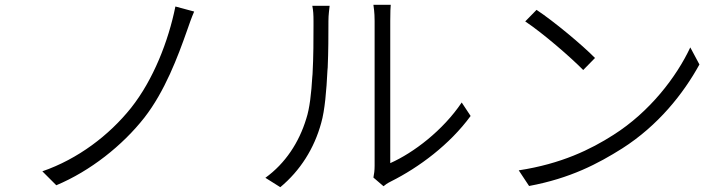

<svg xmlns="http://www.w3.org/2000/svg" viewBox="-20 -763 3020 798"><path d="M580 -274C665 -383 719 -527 757 -635C765 -658 776 -690 787 -715L709 -736C680 -592 617 -431 525 -315C434 -201 304 -102 156 -51L214 7C355 -52 489 -158 580 -274Z M1605 -9C1721 -67 1849 -162 1936 -281L1899 -337C1821 -221 1699 -128 1602 -85V-676C1602 -712 1603 -734 1604 -743H1532C1533 -734 1537 -713 1537 -676V-74C1537 -55 1535 -40 1532 -25L1574 11C1581 5 1589 -1 1605 -9ZM1315 -252C1330 -304 1337 -388 1341 -471L1342 -482C1345 -551 1345 -618 1345 -667V-675C1345 -703 1349 -726 1350 -739H1278C1282 -719 1283 -702 1283 -675V-658C1283 -602 1283 -527 1279 -455L1278 -444C1274 -376 1267 -312 1253 -270C1223 -171 1166 -84 1083 -24L1145 15C1228 -54 1286 -146 1315 -252Z M2453 -522C2399 -577 2281 -675 2210 -722L2163 -674C2238 -624 2354 -523 2404 -472L2453 -522ZM2566 -146C2715 -241 2820 -373 2887 -495L2849 -566C2792 -444 2681 -298 2529 -202C2435 -142 2313 -82 2136 -55L2179 10C2351 -22 2466 -83 2566 -146Z"/></svg>

Font: Glow Sans SC Normal
Style: Regular
Weight: 400
Designer: Ryoko NISHIZUKA (kana, bopomofo & ideographs); Paul D. Hunt (Latin, Greek & Cyrillic); Sandoll Communications, Soo-young
Version: Version 0.93